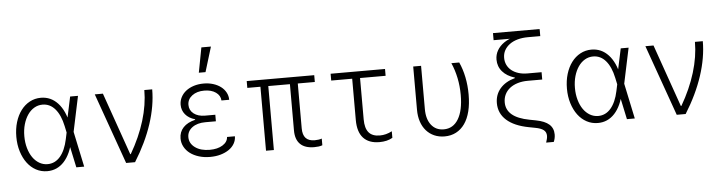

<svg xmlns="http://www.w3.org/2000/svg" viewBox="-53 -1080 5505 1459"><g transform="rotate(-5 2700.0 -350.5)"><path d="M445 -305V-235L427 -320Q409 -405 369.5 -451Q330 -497 273 -497Q239 -497 210 -480Q181 -463 160 -432.5Q139 -402 127 -360.5Q115 -319 115 -270Q115 -221 127 -179Q139 -137 160 -107Q181 -77 210 -60Q239 -43 273 -43Q330 -43 369.5 -89Q409 -135 427 -220ZM468 -210Q447 -104 394.5 -47Q342 10 266 10Q220 10 181 -11Q142 -32 114 -69.5Q86 -107 70 -158.5Q54 -210 54 -270Q54 -331 69.5 -382Q85 -433 113 -470.5Q141 -508 180 -529Q219 -550 265 -550Q341 -550 394 -493Q447 -436 468 -330L480 -270ZM438 -371H452L488 -540H548L491 -270L548 0H488L452 -169H438L462 -270Z M868 0H936Q1024 -141 1069 -278Q1114 -415 1114 -540H1054Q1054 -428 1017 -307Q980 -186 909 -64H905L738 -540H676Z M1631 -410H1690Q1690 -440 1676 -466Q1662 -492 1637.5 -510.5Q1613 -529 1579.5 -539.5Q1546 -550 1507 -550Q1466 -550 1431.5 -539Q1397 -528 1372 -508.5Q1347 -489 1333 -462Q1319 -435 1319 -404Q1319 -362 1345 -330.5Q1371 -299 1419 -285V-281Q1360 -267 1328 -233Q1296 -199 1296 -149Q1296 -115 1312 -85.5Q1328 -56 1356 -35Q1384 -14 1423 -2Q1462 10 1508 10Q1552 10 1588.5 -0.5Q1625 -11 1652 -29.5Q1679 -48 1694 -74Q1709 -100 1709 -130H1649Q1647 -92 1608.5 -68Q1570 -44 1510 -44Q1441 -44 1398.5 -75Q1356 -106 1356 -154Q1356 -199 1394 -227.5Q1432 -256 1495 -256H1575V-306H1497Q1443 -306 1410.5 -331.5Q1378 -357 1378 -398Q1378 -441 1414 -468.5Q1450 -496 1507 -496Q1561 -496 1595 -472Q1629 -448 1631 -410ZM1587 -825H1514L1478 -635H1529Z M1935 0H1995V-488H2160V-135Q2160 -66 2196 -30.5Q2232 5 2303 5Q2321 5 2336 3Q2351 1 2365 -4V-55Q2354 -51 2339.5 -49Q2325 -47 2311 -47Q2265 -47 2242.5 -71.5Q2220 -96 2220 -145V-488H2350V-540H1835V-488H1935Z M2695 -173V-488H2890V-540H2475V-488H2635V-173Q2635 -82 2677 -36Q2719 10 2800 10Q2829 10 2854.5 4Q2880 -2 2900 -14V-64Q2877 -52 2854 -46Q2831 -40 2807 -40Q2750 -40 2722.5 -72.5Q2695 -105 2695 -173Z M3456 -540H3396Q3420 -486 3433 -423.5Q3446 -361 3446 -293Q3446 -175 3406.5 -109.5Q3367 -44 3295 -44Q3235 -44 3200 -88.5Q3165 -133 3165 -210V-540H3105V-210Q3105 -160 3118.5 -119.5Q3132 -79 3157.5 -50Q3183 -21 3218.5 -5.5Q3254 10 3297 10Q3346 10 3385 -10.5Q3424 -31 3451 -69.5Q3478 -108 3492 -164Q3506 -220 3506 -292Q3506 -361 3493 -424.5Q3480 -488 3456 -540Z M3731 -686H4087V-740H3731ZM3714 -207Q3714 -129 3772 -77Q3830 -25 3941 -4L3988 5Q4032 13 4052 29Q4072 45 4072 73Q4072 84 4069 96.5Q4066 109 4061 124H4119Q4125 111 4128 96.5Q4131 82 4131 68Q4131 20 4098.5 -9Q4066 -38 3998 -51L3951 -60Q3861 -77 3817.5 -114Q3774 -151 3774 -208Q3774 -241 3787.5 -268.5Q3801 -296 3826 -315.5Q3851 -335 3886 -345.5Q3921 -356 3963 -356H4073V-412H3965Q3928 -412 3897.5 -421.5Q3867 -431 3845 -448.5Q3823 -466 3811 -490.5Q3799 -515 3799 -545Q3799 -577 3813 -602.5Q3827 -628 3852.5 -647Q3878 -666 3914 -676Q3950 -686 3993 -686V-710Q3936 -710 3889.5 -697.5Q3843 -685 3810 -662Q3777 -639 3758.5 -607Q3740 -575 3740 -537Q3740 -484 3773.5 -445.5Q3807 -407 3867 -389V-385Q3794 -365 3754 -318.5Q3714 -272 3714 -207Z M4645 -305V-235L4627 -320Q4609 -405 4569.5 -451Q4530 -497 4473 -497Q4439 -497 4410 -480Q4381 -463 4360 -432.5Q4339 -402 4327 -360.5Q4315 -319 4315 -270Q4315 -221 4327 -179Q4339 -137 4360 -107Q4381 -77 4410 -60Q4439 -43 4473 -43Q4530 -43 4569.5 -89Q4609 -135 4627 -220ZM4668 -210Q4647 -104 4594.5 -47Q4542 10 4466 10Q4420 10 4381 -11Q4342 -32 4314 -69.5Q4286 -107 4270 -158.5Q4254 -210 4254 -270Q4254 -331 4269.5 -382Q4285 -433 4313 -470.5Q4341 -508 4380 -529Q4419 -550 4465 -550Q4541 -550 4594 -493Q4647 -436 4668 -330L4680 -270ZM4638 -371H4652L4688 -540H4748L4691 -270L4748 0H4688L4652 -169H4638L4662 -270Z M5068 0H5136Q5224 -141 5269 -278Q5314 -415 5314 -540H5254Q5254 -428 5217 -307Q5180 -186 5109 -64H5105L4938 -540H4876Z"/></g></svg>

Font: CommitMonoV143 ExtLt
Style: Regular
Weight: 200
Monospace: yes
Designer: Eigil Nikolajsen
Foundry: Eigil Nikolajsen
Version: Version 1.143